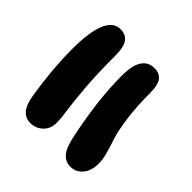

<svg xmlns="http://www.w3.org/2000/svg" viewBox="-86 -769 873 873"><g transform="rotate(-45 350.0 -333.0)"><path d="M140.1 -372.1Q99.1 -372.1 75.4 -397Q51.8 -421.9 51.8 -457Q51.8 -488.3 75 -508.3Q98.1 -528.3 153.8 -537.1Q300.8 -560.1 423.8 -560.1Q644 -560.1 644 -467.8Q644 -435.1 621.3 -417.5Q598.6 -399.9 542 -399.9Q424.8 -399.9 339.6 -392.8Q254.4 -385.7 208.5 -378.9Q162.6 -372.1 140.1 -372.1ZM141.1 -106Q95.2 -106 67.6 -128.9Q40 -151.9 40 -189Q40 -217.3 61 -237.8Q82 -258.3 136.2 -271Q338.4 -314.9 499 -314.9Q627.9 -314.9 627.9 -232.9Q627.9 -201.7 606.9 -184.8Q585.9 -168 534.2 -168Q445.3 -168 375.5 -158.2Q305.7 -148.4 271.7 -137Q237.8 -125.5 203.1 -115.7Q168.5 -106 141.1 -106Z"/></g></svg>

Font: Shantell Sans Irregular
Style: Regular
Weight: 800
Designer: Stephen Nixon, Anya Danilova, Shantell Martin
Foundry: Arrow Type
Version: Version 1.006;[9816181b4]